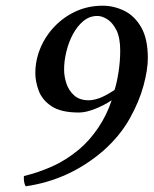

<svg xmlns="http://www.w3.org/2000/svg" viewBox="-20 -630 539 674"><path d="M64 -12Q114 -24 162.5 -45.5Q211 -67 257 -105Q294 -136 324.5 -181Q355 -226 372 -278Q345 -260 313 -247.5Q281 -235 257 -235Q194 -235 161 -257Q128 -279 116 -311.5Q104 -344 104 -373Q104 -418 121.5 -460.5Q139 -503 171.5 -537Q204 -571 247 -590.5Q290 -610 341 -610Q379 -610 415.5 -592.5Q452 -575 475.5 -534.5Q499 -494 499 -426Q499 -386 484 -330Q469 -274 435.5 -214Q402 -154 344 -102Q224 2 70 24Q66 17 64.5 7Q63 -3 64 -12ZM382 -314Q390 -338 396 -376.5Q402 -415 402 -452Q402 -498 388.5 -524.5Q375 -551 356.5 -562.5Q338 -574 322 -574Q294 -574 272.5 -556Q251 -538 236 -510Q221 -482 213 -449Q205 -416 205 -386Q205 -361 213.5 -336Q222 -311 241 -294.5Q260 -278 291 -278Q307 -278 327.5 -285Q348 -292 382 -314Z"/></svg>

Font: Libertinus Serif SemiBold
Style: Italic
Weight: 600
Italic angle: -11.5°
Designer: Philipp H. Poll, Khaled Hosny
Foundry: Caleb Maclennan
Version: Version 7.051;RELEASE